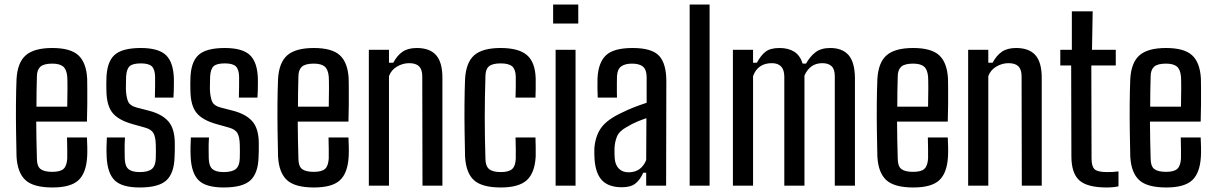

<svg xmlns="http://www.w3.org/2000/svg" viewBox="-20 -820 5366 848"><path d="M276 -213H364Q365 -197 365.5 -171Q366 -145 365 -129Q361 -56 326.5 -24Q292 8 212 8Q128 8 92.5 -24.5Q57 -57 53 -129Q52 -175 51 -236.5Q50 -298 50.5 -360Q51 -422 53 -470Q57 -544 94 -576Q131 -608 211 -608Q291 -608 326 -576Q361 -544 365 -473Q365 -462 365.5 -430.5Q366 -399 365.5 -359Q365 -319 364 -283H140Q140 -243 141 -202Q142 -161 143 -120Q143 -86 159 -73.5Q175 -61 211 -61Q246 -61 260.5 -74Q275 -87 277 -120Q277 -135 277 -160Q277 -185 276 -213ZM211 -539Q173 -539 158 -525Q143 -511 143 -482Q142 -449 141.5 -416.5Q141 -384 141 -349H277Q278 -391 278 -429.5Q278 -468 277 -482Q274 -514 258.5 -526.5Q243 -539 211 -539Z M597 8Q518 8 486 -24Q454 -56 451 -129Q450 -152 450.5 -172.5Q451 -193 452 -213H532Q530 -181 530.5 -158.5Q531 -136 531 -120Q532 -86 547.5 -73Q563 -60 597 -60Q634 -60 650.5 -73.5Q667 -87 668 -120Q669 -154 668 -183Q667 -215 658 -231.5Q649 -248 622 -256L565 -272Q504 -289 477.5 -321Q451 -353 450 -419Q449 -448 450 -470Q451 -544 484.5 -576Q518 -608 602 -608Q680 -608 713 -576.5Q746 -545 748 -472Q748 -464 748 -448.5Q748 -433 747.5 -416.5Q747 -400 746 -389H664Q665 -412 665 -439Q665 -466 665 -482Q664 -514 650.5 -527Q637 -540 602 -540Q566 -540 552.5 -527.5Q539 -515 537 -482Q537 -473 536.5 -459.5Q536 -446 536 -428Q537 -394 545 -373.5Q553 -353 584 -345L638 -331Q696 -316 724 -283.5Q752 -251 752 -186Q752 -169 752 -156.5Q752 -144 751 -126Q749 -55 715 -23.5Q681 8 597 8Z M968 8Q889 8 857 -24Q825 -56 822 -129Q821 -152 821.5 -172.5Q822 -193 823 -213H903Q901 -181 901.5 -158.5Q902 -136 902 -120Q903 -86 918.5 -73Q934 -60 968 -60Q1005 -60 1021.5 -73.5Q1038 -87 1039 -120Q1040 -154 1039 -183Q1038 -215 1029 -231.5Q1020 -248 993 -256L936 -272Q875 -289 848.5 -321Q822 -353 821 -419Q820 -448 821 -470Q822 -544 855.5 -576Q889 -608 973 -608Q1051 -608 1084 -576.5Q1117 -545 1119 -472Q1119 -464 1119 -448.5Q1119 -433 1118.5 -416.5Q1118 -400 1117 -389H1035Q1036 -412 1036 -439Q1036 -466 1036 -482Q1035 -514 1021.5 -527Q1008 -540 973 -540Q937 -540 923.5 -527.5Q910 -515 908 -482Q908 -473 907.5 -459.5Q907 -446 907 -428Q908 -394 916 -373.5Q924 -353 955 -345L1009 -331Q1067 -316 1095 -283.5Q1123 -251 1123 -186Q1123 -169 1123 -156.5Q1123 -144 1122 -126Q1120 -55 1086 -23.5Q1052 8 968 8Z M1431 -213H1519Q1520 -197 1520.5 -171Q1521 -145 1520 -129Q1516 -56 1481.5 -24Q1447 8 1367 8Q1283 8 1247.5 -24.5Q1212 -57 1208 -129Q1207 -175 1206 -236.5Q1205 -298 1205.5 -360Q1206 -422 1208 -470Q1212 -544 1249 -576Q1286 -608 1366 -608Q1446 -608 1481 -576Q1516 -544 1520 -473Q1520 -462 1520.5 -430.5Q1521 -399 1520.5 -359Q1520 -319 1519 -283H1295Q1295 -243 1296 -202Q1297 -161 1298 -120Q1298 -86 1314 -73.5Q1330 -61 1366 -61Q1401 -61 1415.5 -74Q1430 -87 1432 -120Q1432 -135 1432 -160Q1432 -185 1431 -213ZM1366 -539Q1328 -539 1313 -525Q1298 -511 1298 -482Q1297 -449 1296.5 -416.5Q1296 -384 1296 -349H1432Q1433 -391 1433 -429.5Q1433 -468 1432 -482Q1429 -514 1413.5 -526.5Q1398 -539 1366 -539Z M1609 0V-600H1698V-543H1717Q1734 -575 1758 -591.5Q1782 -608 1821 -608Q1878 -608 1906 -576.5Q1934 -545 1934 -476V0H1846L1845 -483Q1845 -513 1831 -527Q1817 -541 1787 -541Q1759 -541 1733.5 -526Q1708 -511 1698 -484V0Z M2034 -129Q2033 -174 2032 -235.5Q2031 -297 2031.5 -359.5Q2032 -422 2034 -470Q2038 -544 2074.5 -576Q2111 -608 2191 -608Q2271 -608 2307.5 -576.5Q2344 -545 2346 -473Q2346 -453 2346 -429.5Q2346 -406 2345 -389H2257Q2258 -411 2258 -437Q2258 -463 2258 -482Q2257 -514 2242 -527Q2227 -540 2191 -540Q2155 -540 2139.5 -527Q2124 -514 2124 -482Q2121 -389 2121 -301.5Q2121 -214 2124 -120Q2124 -87 2140 -73.5Q2156 -60 2192 -60Q2227 -60 2242 -73.5Q2257 -87 2258 -120Q2258 -140 2258 -161.5Q2258 -183 2257 -213H2345Q2346 -196 2346 -171Q2346 -146 2346 -129Q2342 -56 2306.5 -24Q2271 8 2192 8Q2109 8 2073.5 -24Q2038 -56 2034 -129Z M2423 -716V-800H2534V-716ZM2434 0V-600H2522V0Z M2727 7Q2669 7 2640 -22.5Q2611 -52 2606 -115Q2605 -127 2605 -139.5Q2605 -152 2605 -164Q2609 -219 2635.5 -256Q2662 -293 2730 -324Q2754 -336 2781 -346.5Q2808 -357 2836 -366V-479Q2836 -511 2820.5 -525Q2805 -539 2771 -539Q2741 -539 2724 -527Q2707 -515 2705 -484Q2705 -471 2704.5 -451.5Q2704 -432 2704.5 -414.5Q2705 -397 2705 -389H2620Q2618 -428 2619 -473Q2622 -543 2656 -575.5Q2690 -608 2774 -608Q2859 -608 2891 -573.5Q2923 -539 2923 -461L2922 0H2834V-57H2821Q2807 -26 2786.5 -9.5Q2766 7 2727 7ZM2756 -59Q2812 -59 2834 -113L2835 -298Q2814 -291 2793.5 -282.5Q2773 -274 2748 -259Q2715 -241 2705 -217Q2695 -193 2694 -163Q2694 -149 2694 -140Q2694 -131 2695 -121Q2697 -92 2713 -75.5Q2729 -59 2756 -59Z M3026 0V-800H3114V0Z M3217 0V-600H3306V-543H3323Q3340 -575 3361 -591.5Q3382 -608 3423 -608Q3462 -608 3488 -591.5Q3514 -575 3525 -539H3540Q3557 -570 3581.5 -589Q3606 -608 3647 -608Q3700 -608 3727.5 -577Q3755 -546 3756 -476V0H3667V-483Q3667 -514 3653 -527.5Q3639 -541 3612 -541Q3557 -541 3533 -486V0H3444V-483Q3443 -541 3389 -541Q3327 -541 3306 -484V0Z M4078 -213H4166Q4167 -197 4167.5 -171Q4168 -145 4167 -129Q4163 -56 4128.5 -24Q4094 8 4014 8Q3930 8 3894.5 -24.5Q3859 -57 3855 -129Q3854 -175 3853 -236.5Q3852 -298 3852.5 -360Q3853 -422 3855 -470Q3859 -544 3896 -576Q3933 -608 4013 -608Q4093 -608 4128 -576Q4163 -544 4167 -473Q4167 -462 4167.5 -430.5Q4168 -399 4167.5 -359Q4167 -319 4166 -283H3942Q3942 -243 3943 -202Q3944 -161 3945 -120Q3945 -86 3961 -73.5Q3977 -61 4013 -61Q4048 -61 4062.5 -74Q4077 -87 4079 -120Q4079 -135 4079 -160Q4079 -185 4078 -213ZM4013 -539Q3975 -539 3960 -525Q3945 -511 3945 -482Q3944 -449 3943.5 -416.5Q3943 -384 3943 -349H4079Q4080 -391 4080 -429.5Q4080 -468 4079 -482Q4076 -514 4060.5 -526.5Q4045 -539 4013 -539Z M4256 0V-600H4345V-543H4364Q4381 -575 4405 -591.5Q4429 -608 4468 -608Q4525 -608 4553 -576.5Q4581 -545 4581 -476V0H4493L4492 -483Q4492 -513 4478 -527Q4464 -541 4434 -541Q4406 -541 4380.5 -526Q4355 -511 4345 -484V0Z M4868 8Q4782 8 4747 -23.5Q4712 -55 4712 -130L4711 -531H4663V-600H4714V-770H4806L4803 -600H4908V-531H4800L4801 -120Q4801 -85 4814.5 -72.5Q4828 -60 4869 -60Q4884 -60 4894.5 -60.5Q4905 -61 4920 -63V3Q4897 8 4868 8Z M5195 -213H5283Q5284 -197 5284.5 -171Q5285 -145 5284 -129Q5280 -56 5245.5 -24Q5211 8 5131 8Q5047 8 5011.5 -24.5Q4976 -57 4972 -129Q4971 -175 4970 -236.5Q4969 -298 4969.5 -360Q4970 -422 4972 -470Q4976 -544 5013 -576Q5050 -608 5130 -608Q5210 -608 5245 -576Q5280 -544 5284 -473Q5284 -462 5284.5 -430.5Q5285 -399 5284.5 -359Q5284 -319 5283 -283H5059Q5059 -243 5060 -202Q5061 -161 5062 -120Q5062 -86 5078 -73.5Q5094 -61 5130 -61Q5165 -61 5179.5 -74Q5194 -87 5196 -120Q5196 -135 5196 -160Q5196 -185 5195 -213ZM5130 -539Q5092 -539 5077 -525Q5062 -511 5062 -482Q5061 -449 5060.5 -416.5Q5060 -384 5060 -349H5196Q5197 -391 5197 -429.5Q5197 -468 5196 -482Q5193 -514 5177.5 -526.5Q5162 -539 5130 -539Z"/></svg>

Font: Big Shoulders Text Medium
Style: Regular
Weight: 500
Designer: Patric King
Foundry: XO Type Co
Version: Version 1.000; ttfautohint (v1.8.2)